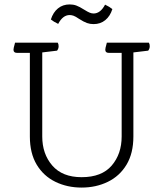

<svg xmlns="http://www.w3.org/2000/svg" viewBox="-20 -838 738 868"><path d="M530 -221V-599H472Q456 -599 456 -613Q456 -620 461 -637L463 -645H653Q657 -639 657 -629Q657 -618 650 -609L583 -601V-221Q583 -145 552 -93.5Q521 -42 467.5 -16Q414 10 349 10Q284 10 230.5 -16Q177 -42 146 -93.5Q115 -145 115 -221V-599H57Q41 -599 41 -613Q41 -620 46 -637L48 -645H241Q245 -639 245 -629Q245 -618 238 -609L171 -601V-221Q171 -142 216.5 -89.5Q262 -37 349 -37Q440 -37 485 -89.5Q530 -142 530 -221ZM488 -797Q478 -765 456 -747Q434 -729 403 -729Q387 -729 373 -734Q359 -739 337 -753Q321 -764 312 -767Q303 -770 295 -770Q264 -770 243 -730Q222 -740 210 -750Q220 -782 242 -800Q264 -818 295 -818Q311 -818 325 -813Q339 -808 361 -794Q377 -784 386 -780.5Q395 -777 403 -777Q434 -777 455 -817Q476 -807 488 -797Z"/></svg>

Font: Scope One
Style: Regular
Weight: 400
Designer: Dalton Maag Ltd
Foundry: Dalton Maag Ltd
Version: Version 1.002; ttfautohint (v1.4.1) -l 11 -r 50 -G 50 -x 14 